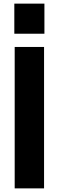

<svg xmlns="http://www.w3.org/2000/svg" viewBox="-20 -1039 323 1059"><path d="M225 -853ZM225 -853H59V-1019H225ZM223 0H61V-780H223Z"/></svg>

Font: Tanohe Sans
Style: Bold
Weight: 700
Designer: Village Type and Design LLC & Cristiano Sobral
Foundry: Cooper Hewitt Smithsonian Design Museum
Version: Version 1.00;September 29, 2021;FontCreator 13.0.0.2655 64-b